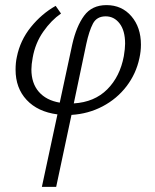

<svg xmlns="http://www.w3.org/2000/svg" viewBox="-20 -443 608 752"><path d="M397 -423Q457 -423 494.5 -379.5Q532 -336 532 -268Q532 -242 526 -215Q513 -154 475.5 -105Q438 -56 382 -26.5Q326 3 260 7L200 289H144L205 5Q128 -5 84.5 -51.5Q41 -98 41 -170Q41 -198 46 -220Q59 -285 101 -337Q143 -389 198 -420L219 -390Q181 -364 149.5 -319Q118 -274 108 -217Q103 -190 103 -171Q103 -117 132 -83.5Q161 -50 214 -41L263 -269Q279 -340 309.5 -381.5Q340 -423 397 -423ZM465 -223Q470 -253 470 -272Q470 -323 448.5 -351Q427 -379 394 -379Q359 -379 344 -350.5Q329 -322 318 -271L269 -38Q350 -43 400 -93Q450 -143 465 -223Z"/></svg>

Font: LXGW Bright GB
Style: Italic
Weight: 400
Italic angle: -12°
Designer: Christian Thalmann (Catharsis Fonts)
Foundry: LXGW / Christian Thalmann (Catharsis Fonts) / Fontworks Inc.
Version: Version 5.510